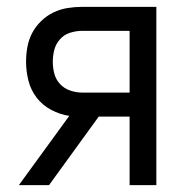

<svg xmlns="http://www.w3.org/2000/svg" viewBox="-20 -540 540 560"><path d="M35 0 182 -202Q155 -206 129.5 -219.5Q104 -233 87 -255Q70 -277 63 -304.5Q56 -332 56 -360Q56 -382 60 -403.5Q64 -425 74 -444Q84 -463 100 -478.5Q116 -494 135.5 -503.5Q155 -513 176.5 -516.5Q198 -520 219 -520H436V0H358V-200H268L123 0ZM219 -270H358V-450H219Q202 -450 184.5 -444.5Q167 -439 155 -425.5Q143 -412 138.5 -395Q134 -378 134 -360Q134 -342 138.5 -325Q143 -308 155 -295Q167 -282 184.5 -276Q202 -270 219 -270Z"/></svg>

Font: Iosevka SS04
Style: Regular
Weight: 400
Monospace: yes
Designer: Belleve Invis
Foundry: Belleve Invis
Version: Version 19.0.0; ttfautohint (v1.8.4)